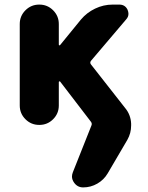

<svg xmlns="http://www.w3.org/2000/svg" viewBox="-20 -567 649 840"><path d="M451.2 191.4Q434.6 219.7 405.8 236.3Q377 252.9 343.8 252.9Q318.4 252.9 303.7 231.4Q294.9 218.8 294.9 205.1Q294.9 196.3 298.8 186.5L379.9 -17.6Q383.8 -26.4 377.9 -34.2L243.2 -210Q242.2 -211.9 239.7 -210.9Q237.3 -210 237.3 -208V-105.5Q237.3 -70.3 212.4 -45.4Q187.5 -20.5 152.3 -20.5H151.4Q116.2 -20.5 91.3 -45.4Q66.4 -70.3 66.4 -105.5V-461.9Q66.4 -497.1 91.3 -522Q116.2 -546.9 151.4 -546.9H152.3Q187.5 -546.9 212.4 -522Q237.3 -497.1 237.3 -461.9V-372.1Q237.3 -369.1 239.7 -368.7Q242.2 -368.2 243.2 -370.1L334 -481.4Q359.4 -511.7 396 -529.3Q432.6 -546.9 472.7 -546.9H502Q527.3 -546.9 538.1 -524.4Q542 -514.6 542 -506.8Q542 -493.2 532.2 -482.4L377.9 -300.8Q372.1 -293 377.9 -285.2L527.3 -94.7Q551.8 -65.4 553.7 -26.4Q553.7 -22.5 553.7 -17.6Q553.7 15.6 537.1 44.9Z"/></svg>

Font: Gen Jyuu GothicX Heavy
Style: Bold
Weight: 900
Designer: [Source Han Sans]
Ryoko NISHIZUKA  (kana & ideographs); Paul D. Hunt (Latin, Greek & Cyrillic); Wenlong ZHANG  (bopomofo
Version: Version 1.002.20150607